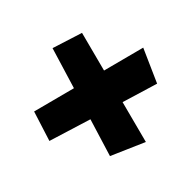

<svg xmlns="http://www.w3.org/2000/svg" viewBox="-119 -660 781 770"><g transform="rotate(-30 271.5 -274.5)"><path d="M528 -351 504 -198 347 -203 348 -18 195 -41 201 -208 15 -215 21 -348 206 -349 212 -531 345 -525 346 -350Z"/></g></svg>

Font: LONDON PRESLEY
Style: Regular
Weight: 400
Version: Version 001.000